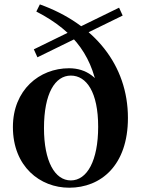

<svg xmlns="http://www.w3.org/2000/svg" viewBox="-20 -851 656 887"><path d="M299.6 16.2C446.5 16.2 571 -87.2 571 -306.1C571 -550.5 415.8 -740.4 164.2 -830.7L147.8 -797.7C330.8 -703.4 413 -582.1 436 -399.1L468.7 -409.6C438.4 -492 378.6 -535.7 299.1 -535.7C161.6 -535.7 39.6 -435.1 39.6 -264.1C39.6 -81.1 165.5 16.2 299.6 16.2ZM307.2 -17.5C233.1 -17.5 183.2 -106.2 183.2 -259.1C183.2 -420.1 234.7 -501.8 307.2 -501.8C379.9 -501.8 433.5 -424.9 433.5 -265.4C433.5 -108.9 382.4 -17.5 307.2 -17.5ZM152.9 -586.3 546.7 -779.1 530.1 -815.5 136.3 -623.1Z"/></svg>

Font: Source Han Serif TW VF
Style: Regular
Weight: 250
Designer: Ryoko NISHIZUKA 西塚涼子 (kana & ideographs); Frank Grießhammer (Latin, Greek & Cyrillic); Wenlong ZHANG 张文龙 (bopomofo); San
Foundry: Adobe
Version: Version 2.002;hotconv 1.1.0;makeotfexe 2.6.0